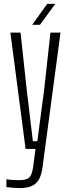

<svg xmlns="http://www.w3.org/2000/svg" viewBox="-20 -768 354 990"><path d="M79.5 202Q67.5 202 47.2 200.2Q27 198.5 13 196.5V156.5Q25.5 158.5 43 159.8Q60.5 161 77.5 161Q117.5 161 131.2 147Q145 133 150.5 95L163 0H112L33.5 -600H86L118 -303.5L149.5 -40H172.5L207.5 -303.5L240 -600H292L199.5 93Q194.5 131 182 155Q169.5 179 144.8 190.5Q120 202 79.5 202ZM146 -640 223.5 -748H265L186 -640Z"/></svg>

Font: Big Shoulders Text Thin ExtraLight
Style: Regular
Weight: 250
Version: Version 2.002